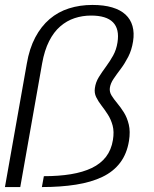

<svg xmlns="http://www.w3.org/2000/svg" viewBox="-30 -757 623 777"><path d="M-10 0H52L140.5 -500.5Q150 -553.5 168.8 -590.5Q187.5 -627.5 213.8 -650.2Q240 -673 271.8 -683.5Q303.5 -694 338.5 -694Q400.5 -694 427.2 -666.8Q454 -639.5 445.5 -585.5Q441 -556 427.8 -532.2Q414.5 -508.5 398.8 -487.2Q383 -466 370 -445Q357 -424 354 -400.5Q351 -381 359.2 -364Q367.5 -347 380.5 -330.2Q393.5 -313.5 406.2 -293.8Q419 -274 425.8 -249Q432.5 -224 427 -190.5Q420.5 -150.5 399 -122.5Q377.5 -94.5 341.5 -77.2Q305.5 -60 256.8 -52Q208 -44 147.5 -44L139.5 0Q216 0 277.5 -9.8Q339 -19.5 384 -41Q429 -62.5 456.2 -98.5Q483.5 -134.5 492 -187Q498 -225 491.2 -253Q484.5 -281 471.5 -301.8Q458.5 -322.5 444.5 -339.2Q430.5 -356 421.5 -370.5Q412.5 -385 414.5 -401Q417 -419.5 429.8 -438.2Q442.5 -457 458.8 -478.5Q475 -500 489 -527.2Q503 -554.5 508.5 -589.5Q514 -624 506.2 -651.5Q498.5 -679 478 -698Q457.5 -717 424 -727Q390.5 -737 344 -737Q293 -737 249 -723Q205 -709 170.8 -679.8Q136.5 -650.5 112.8 -605.8Q89 -561 78.5 -499.5Z"/></svg>

Font: Anybody UltraCondensed Thin Light
Style: Italic
Weight: 300
Italic angle: -10°
Version: Version 1.111